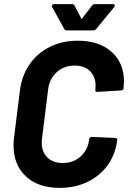

<svg xmlns="http://www.w3.org/2000/svg" viewBox="-20 -906 623 934"><path d="M46 -198Q46 -222 48 -235L77 -466Q86 -538 124 -593Q162 -648 222.5 -678Q283 -708 358 -708Q462 -708 522.5 -654Q583 -600 583 -510Q583 -499 581 -477Q581 -468 568 -466L454 -459H452Q442 -459 444 -470Q445 -476 445 -488Q445 -533 418 -560Q391 -587 343 -587Q291 -587 255.5 -554.5Q220 -522 214 -470L184 -229Q183 -223 183 -212Q183 -167 210.5 -140Q238 -113 285 -113Q337 -113 372.5 -145Q408 -177 414 -229Q416 -240 427 -240L540 -235Q545 -235 548 -232.5Q551 -230 550 -225Q542 -156 504 -103Q466 -50 405.5 -21Q345 8 270 8Q166 8 106 -48Q46 -104 46 -198ZM232 -877Q232 -881 235 -883.5Q238 -886 243 -886H331Q340 -886 343 -878L375 -817Q377 -810 380 -817L427 -878Q432 -886 441 -886H529Q538 -886 538 -879Q538 -876 535 -871L448 -765Q442 -758 433 -758H304Q295 -758 292 -766L234 -871Q232 -875 232 -877Z"/></svg>

Font: Barlow
Style: Bold Italic
Weight: 700
Italic angle: -7°
Designer: Jeremy Tribby
Foundry: Tribby Type
Version: Version 1.422